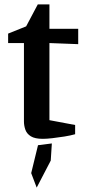

<svg xmlns="http://www.w3.org/2000/svg" viewBox="-20 -623 390 874"><path d="M175 9Q139 9 120.5 -2.5Q102 -14 95.5 -32.5Q89 -51 89 -70V-427H17V-470L99 -503L152 -603H205V-492H336V-422L205 -427V-76L322 -54V-12Q301 -6 273 -1.5Q245 3 218.5 6Q192 9 175 9ZM147 231 122 165 153 38 216 30 211 108Z"/></svg>

Font: Manuale SemiBold
Style: Regular
Weight: 600
Version: Version 1.002